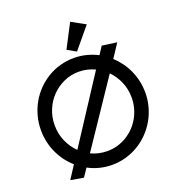

<svg xmlns="http://www.w3.org/2000/svg" viewBox="-173 -1093 1165 1278"><g transform="rotate(-20 409.5 -454.5)"><path d="M717.8 -722.2 654.8 -627Q683.1 -601.1 706.1 -569.6Q729 -538.1 745.1 -502.2Q761.2 -466.3 770 -426.8Q778.8 -387.2 778.8 -345.2Q778.8 -293 765.6 -244.9Q752.4 -196.8 728.3 -154.8Q704.1 -112.8 670.4 -78.1Q636.7 -43.5 595.5 -18.8Q554.2 5.9 507.1 19.5Q460 33.2 409.2 33.2Q363.3 33.2 320.6 22.5Q277.8 11.7 240.2 -8.8L201.2 48.8L109.9 33.2L168.9 -58.1Q139.2 -84 115.5 -115.7Q91.8 -147.5 75 -184.1Q58.1 -220.7 49.1 -261.2Q40 -301.8 40 -345.2Q40 -397.5 53.2 -445.8Q66.4 -494.1 90.3 -536.1Q114.3 -578.1 147.9 -612.5Q181.6 -647 222.7 -671.6Q263.7 -696.3 311 -709.7Q358.4 -723.1 409.2 -723.1Q454.6 -723.1 496.6 -712.4Q538.6 -701.7 577.1 -682.1L612.8 -736.8ZM137.2 -345.2Q137.2 -284.2 160.2 -231.7Q183.1 -179.2 223.1 -140.1L522.9 -600.1Q496.6 -612.3 468.3 -619.1Q439.9 -626 409.2 -626Q352.5 -626 303.2 -603.8Q253.9 -581.5 216.8 -543.5Q179.7 -505.4 158.4 -454.3Q137.2 -403.3 137.2 -345.2ZM682.1 -345.2Q682.1 -403.8 659.9 -455.3Q637.7 -506.8 600.1 -544.9L293.9 -89.8Q320.3 -77.1 349.4 -70.6Q378.4 -64 409.2 -64Q446.8 -64 481.7 -74Q516.6 -84 546.9 -102.3Q577.1 -120.6 602.1 -146.2Q627 -171.9 644.8 -203.1Q662.6 -234.4 672.4 -270.3Q682.1 -306.2 682.1 -345.2ZM567.9 -903.8 444.8 -755.9 382.8 -791 469.7 -958Z"/></g></svg>

Font: McLaren
Style: Regular
Weight: 400
Designer: Astigmatic (AOETI)
Foundry: Astigmatic (AOETI)
Version: Version 1.000